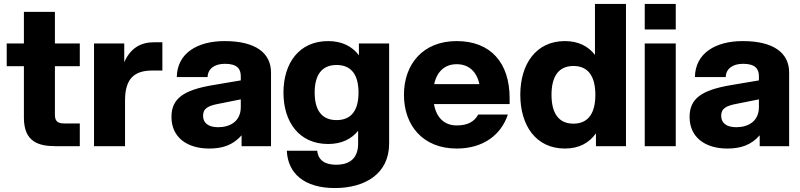

<svg xmlns="http://www.w3.org/2000/svg" viewBox="-20 -740 4051 972"><path d="M101 -680V-520H14V-405H101V-144C101 -21 176 0 262 0H384V-115H305C269 -115 258 -129 258 -160V-405H384V-520H258V-680Z M456 0H613V-232C613 -346 664 -383 752 -383H802V-526H759C692 -526 640 -496 609 -425V-520H456Z M1203 0H1352V-373C1352 -471 1275 -532 1117 -532C981 -532 877 -472 875 -350H1031C1032 -391 1065 -417 1119 -417C1182 -417 1199 -390 1199 -354V-333L1057 -309C909 -284 848 -241 848 -148C848 -44 928 12 1039 12C1106 12 1159 -5 1203 -55ZM1008 -154C1008 -192 1035 -205 1089 -215L1199 -237V-198C1199 -125 1144 -96 1084 -96C1034 -96 1008 -118 1008 -154Z M1675 212C1829 212 1950 139 1950 -13V-520H1797V-460C1763 -505 1712 -532 1641 -532C1494 -532 1415 -420 1415 -271C1415 -123 1494 -11 1641 -11C1709 -11 1759 -36 1793 -78V-13C1793 74 1735 94 1682 94C1629 94 1591 74 1586 23H1432C1437 139 1522 212 1675 212ZM1573 -271C1573 -357 1606 -411 1684 -411C1762 -411 1795 -357 1795 -271C1795 -186 1762 -132 1684 -132C1606 -132 1573 -186 1573 -271Z M2292 12C2426 12 2517 -57 2551 -160H2401C2381 -124 2348 -105 2292 -105C2229 -105 2189 -145 2177 -213H2560V-243C2560 -422 2464 -532 2292 -532C2121 -532 2025 -415 2025 -260C2025 -105 2121 12 2292 12ZM2178 -314C2192 -378 2232 -415 2292 -415C2353 -415 2393 -378 2407 -314Z M3149 0V-720H2992V-462C2958 -506 2908 -532 2840 -532C2693 -532 2614 -415 2614 -260C2614 -105 2693 12 2840 12C2912 12 2963 -17 2997 -65V0ZM2772 -260C2772 -349 2805 -406 2883 -406C2961 -406 2994 -349 2994 -260C2994 -171 2961 -114 2883 -114C2805 -114 2772 -171 2772 -260Z M3244 0H3401V-520H3244ZM3244 -591H3401V-720H3244Z M3826 0H3975V-373C3975 -471 3898 -532 3740 -532C3604 -532 3500 -472 3498 -350H3654C3655 -391 3688 -417 3742 -417C3805 -417 3822 -390 3822 -354V-333L3680 -309C3532 -284 3471 -241 3471 -148C3471 -44 3551 12 3662 12C3729 12 3782 -5 3826 -55ZM3631 -154C3631 -192 3658 -205 3712 -215L3822 -237V-198C3822 -125 3767 -96 3707 -96C3657 -96 3631 -118 3631 -154Z"/></svg>

Font: Aspekta 750
Style: Regular
Weight: 750
Designer: Ivo Dolenc
Version: Version 2.000